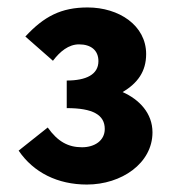

<svg xmlns="http://www.w3.org/2000/svg" viewBox="-20 -907 472 515"><path d="M213 -412C306 -412 389 -469 389 -552C389 -603 354 -640 309 -660C349 -684 372 -715 372 -762C372 -839 299 -887 215 -887C144 -887 98 -863 48 -809L122 -744C141 -769 164 -788 192 -788C224 -788 244 -772 244 -743C244 -707 211 -691 159 -691V-617C229 -617 261 -599 261 -561C261 -530 234 -512 200 -512C163 -512 135 -527 108 -565L30 -503C70 -444 135 -412 213 -412Z"/></svg>

Font: Source Han Sans HK Heavy
Style: Regular
Weight: 900
Designer: Ryoko NISHIZUKA 西塚涼子 (kana, bopomofo & ideographs); Paul D. Hunt (Latin, Greek & Cyrillic); Sandoll Communications 산돌커뮤니
Foundry: Adobe
Version: Version 2.000;hotconv 1.0.107;makeotfexe 2.5.65593